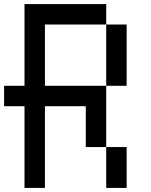

<svg xmlns="http://www.w3.org/2000/svg" viewBox="-20 -920 740 940"><path d="M0 -400V-500H100V-900H500V-800H200V-500H500V-200H400V-400H200V0H100V-400ZM500 -200H600V0H500ZM500 -500V-800H600V-500Z"/></svg>

Font: Galmuri9 Regular
Style: Regular
Weight: 400
Designer: Lee Minseo (quiple)
Version: Version 2.399;hotconv 1.1.1;makeotfexe 2.6.0 DEVELOPMENT